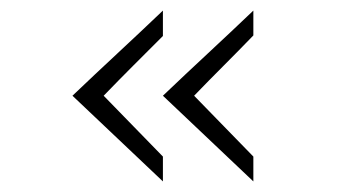

<svg xmlns="http://www.w3.org/2000/svg" viewBox="-20 -420 641 363"><path d="M117 -239Q160 -280 202.5 -319.5Q245 -359 288 -400V-352Q260 -324 232 -296Q204 -268 176 -239Q204 -210 232 -181.5Q260 -153 288 -124V-77ZM288 -239Q331 -280 373.5 -319.5Q416 -359 459 -400V-353Q431 -324 403 -296Q375 -268 347 -239Q375 -210 403 -181.5Q431 -153 459 -124V-77Z"/></svg>

Font: Josefin Slab
Style: Regular
Weight: 400
Designer: Santiago Orozco
Foundry: Typemade
Version: Version 2.000